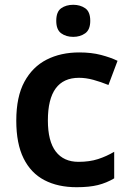

<svg xmlns="http://www.w3.org/2000/svg" viewBox="-20 -772 543 802"><path d="M300 10Q222 10 165.5 -19.5Q109 -49 78.5 -110.5Q48 -172 48 -268Q48 -368 82 -430.5Q116 -493 175 -523Q234 -553 311 -553Q362 -553 402 -542.5Q442 -532 471 -518L433 -417Q401 -430 370 -438.5Q339 -447 310 -447Q180 -447 180 -269Q180 -182 213 -139Q246 -96 308 -96Q354 -96 389.5 -107.5Q425 -119 457 -138V-27Q425 -8 389 1Q353 10 300 10ZM286 -752Q315 -752 336 -737.5Q357 -723 357 -685Q357 -648 336 -633Q315 -618 286 -618Q256 -618 235.5 -633Q215 -648 215 -685Q215 -723 235.5 -737.5Q256 -752 286 -752Z"/></svg>

Font: Noto Sans Adlam Unjoined SemiBold
Style: Regular
Weight: 600
Version: Version 3.001